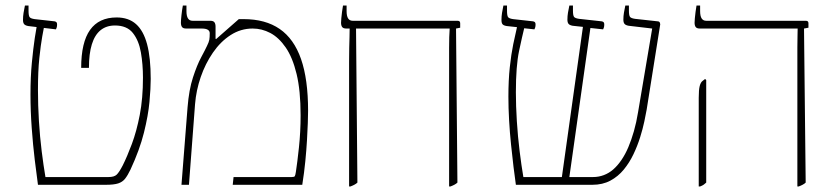

<svg xmlns="http://www.w3.org/2000/svg" viewBox="-20 -667 3025 693"><path d="M117 0Q112 -36 105.5 -89.5Q99 -143 94.5 -205Q90 -267 90 -326Q90 -389 95 -441Q100 -493 105.5 -529.5Q111 -566 114 -581H141Q138 -566 132.5 -535.5Q127 -505 122 -457.5Q117 -410 117 -342Q117 -287 120.5 -230Q124 -173 130.5 -121Q137 -69 144 -28H372Q392 -28 401 -36.5Q410 -45 423 -70Q439 -102 456 -147.5Q473 -193 484.5 -252.5Q496 -312 496 -387Q496 -435 488.5 -478Q481 -521 459.5 -548Q438 -575 395 -575Q364 -575 343 -558Q322 -541 311.5 -507Q301 -473 301 -422H273Q273 -514 305 -559Q337 -604 401 -604Q444 -604 471 -580Q498 -556 511 -507Q524 -458 524 -382Q524 -349 519.5 -299.5Q515 -250 499.5 -188Q484 -126 451 -55Q441 -34 431.5 -22Q422 -10 406.5 -5Q391 0 362 0ZM182 -561 82 -573Q71 -575 67 -580Q63 -585 63 -595Q63 -608 65 -620.5Q67 -633 70 -647H83V-629Q83 -610 87 -605Q91 -600 105 -598L177 -590Q182 -589 184 -586.5Q186 -584 186 -579Q186 -573 185 -569Q184 -565 182 -561Z M635 0 657 -280Q662 -343 676.5 -387.5Q691 -432 706 -460Q721 -488 727 -501Q734 -515 735.5 -523.5Q737 -532 737 -547Q737 -564 708 -564H652Q641 -564 637 -569.5Q633 -575 633 -585Q633 -594 635 -612.5Q637 -631 640 -647H653V-627Q653 -609 658.5 -600.5Q664 -592 675 -592H739Q750 -592 754 -586.5Q758 -581 758 -571V-527L760 -526L842 -598H859Q938 -598 989.5 -562.5Q1041 -527 1066.5 -454Q1092 -381 1092 -267Q1092 -250 1091 -222.5Q1090 -195 1088 -160.5Q1086 -126 1082 -85Q1078 -44 1071 0H820L823 -28H1033Q1042 -28 1044 -31Q1046 -34 1048 -47Q1053 -79 1059 -135Q1065 -191 1065 -251Q1065 -340 1050.5 -400Q1036 -460 1011 -496Q986 -532 955.5 -548Q925 -564 892 -564Q849 -564 812.5 -540.5Q776 -517 748.5 -477Q721 -437 704.5 -389Q688 -341 684 -291L662 0Z M1601 6V-444Q1601 -473 1601 -494.5Q1601 -516 1601.5 -532.5Q1602 -549 1603 -563V-564H1230Q1219 -564 1215 -569.5Q1211 -575 1211 -585Q1211 -591 1212 -601.5Q1213 -612 1214.5 -624Q1216 -636 1218 -647H1231V-627Q1231 -609 1236.5 -600.5Q1242 -592 1253 -592H1631Q1636 -592 1638.5 -590Q1641 -588 1641 -583V-567L1626 -564L1631 -8Q1627 -4 1620.5 -0.5Q1614 3 1606 6ZM1240 6V-444Q1240 -473 1240.5 -494.5Q1241 -516 1241.5 -532.5Q1242 -549 1242 -563V-572H1265L1270 -8Q1266 -4 1259.5 -0.5Q1253 3 1245 6Z M1842 0Q1838 -27 1833.5 -64.5Q1829 -102 1824.5 -145.5Q1820 -189 1817.5 -233.5Q1815 -278 1815 -318Q1815 -377 1820 -424Q1825 -471 1832.5 -507.5Q1840 -544 1846 -569L1809 -573Q1802 -574 1797.5 -576.5Q1793 -579 1791.5 -583.5Q1790 -588 1790 -595Q1790 -608 1792 -620.5Q1794 -633 1797 -647H1810V-629Q1810 -610 1814 -605Q1818 -600 1832 -598L1904 -590Q1909 -589 1911 -586.5Q1913 -584 1913 -579Q1913 -573 1912 -569Q1911 -565 1909 -561L1872 -565Q1865 -537 1853.5 -483Q1842 -429 1842 -334Q1842 -285 1845.5 -229.5Q1849 -174 1855.5 -121.5Q1862 -69 1869 -28H2008L2084 -570L2047 -574Q2036 -576 2032 -581Q2028 -586 2028 -596Q2028 -609 2030 -621Q2032 -633 2035 -647H2048V-629Q2048 -611 2052 -606Q2056 -601 2070 -599L2152 -590Q2157 -589 2159 -586.5Q2161 -584 2161 -579Q2161 -573 2160 -569Q2159 -565 2157 -561L2111 -566L2035 -28H2121Q2141 -28 2159.5 -35Q2178 -42 2193.5 -55.5Q2209 -69 2223 -89.5Q2237 -110 2248 -136Q2259 -162 2268 -193.5Q2277 -225 2283 -262L2334 -564L2249 -574Q2238 -576 2234 -581Q2230 -586 2230 -596Q2230 -609 2232 -621Q2234 -633 2237 -647H2250V-629Q2250 -611 2254 -606Q2258 -601 2272 -599L2354 -590Q2357 -590 2359 -588.5Q2361 -587 2362 -584.5Q2363 -582 2363 -579L2314 -271Q2311 -254 2305.5 -228Q2300 -202 2290.5 -171.5Q2281 -141 2266.5 -110.5Q2252 -80 2231.5 -55Q2211 -30 2183 -15Q2155 0 2118 0Z M2858 6V-444Q2858 -473 2858 -496Q2858 -519 2858.5 -535.5Q2859 -552 2859 -563V-564H2506Q2495 -564 2491 -569.5Q2487 -575 2487 -585Q2487 -591 2488 -601.5Q2489 -612 2490.5 -624Q2492 -636 2494 -647H2507V-627Q2507 -609 2512.5 -600.5Q2518 -592 2529 -592H2888Q2893 -592 2895.5 -590Q2898 -588 2898 -583V-567L2882 -564L2888 -8Q2884 -4 2877.5 -0.5Q2871 3 2863 6ZM2502 6V-314Q2502 -343 2505.5 -356.5Q2509 -370 2516 -375L2525 -382L2529 -378V-8Q2525 -4 2520 -0.5Q2515 3 2507 6Z"/></svg>

Font: Noto Serif Hebrew Thin
Style: Regular
Weight: 250
Version: Version 2.003